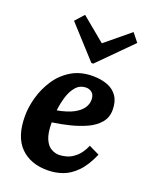

<svg xmlns="http://www.w3.org/2000/svg" viewBox="-148 -870 766 963"><g transform="rotate(20 235.0 -388.5)"><path d="M280 -511Q324 -511 358 -498Q392 -485 411 -457Q430 -429 430 -385Q430 -344 405.5 -315.5Q381 -287 341.5 -269Q302 -251 255 -239.5Q208 -228 164 -222Q164 -165 177.5 -134.5Q191 -104 212 -92.5Q233 -81 254 -81Q271 -81 294.5 -87.5Q318 -94 342 -115Q366 -136 384 -177L440 -150Q412 -85 377 -50Q342 -15 304 -2Q266 11 227 11Q135 12 81 -42Q27 -96 27 -207Q27 -255 42 -308Q57 -361 87.5 -407Q118 -453 166 -482Q214 -511 280 -511ZM269 -445Q235 -445 214 -421Q193 -397 182 -360.5Q171 -324 167 -287Q221 -297 253 -314Q285 -331 299.5 -353Q314 -375 313 -399Q312 -424 298 -434.5Q284 -445 269 -445ZM249 -570 95 -739 137 -786 264 -681H265L395 -788L431 -743L259 -570Z"/></g></svg>

Font: Lora
Style: Bold Italic
Weight: 700
Italic angle: -3°
Designer: Olga Karpushina, Alexei Vanyashin (Cyrillic)
Foundry: Cyreal
Version: Version 3.004